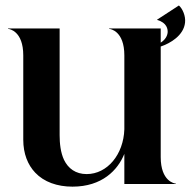

<svg xmlns="http://www.w3.org/2000/svg" viewBox="-20 -688 720 718"><path d="M251 10C362 10 420.5 -52 445 -112.5V0H637.5V-1.5C632.5 -1.5 581 -10 581 -100.5V-514C617 -526 667 -555.5 672 -603.5C675 -628.5 662 -656.5 649 -667.5L567.5 -614.5V-613.5C605 -603 607.5 -578 607 -567.5C606 -555 599.5 -540.5 581 -528.5V-581.5H388V-580C393.5 -580 445 -571.5 445 -481V-204.5C442 -110.5 381.5 -37 304 -37C263 -37 235 -58 219.5 -90C206.5 -117.5 203 -152 203 -182.5V-581.5H10V-580C15.5 -580 67 -571.5 67 -481V-165.5C67 -113 84 -71.5 111.5 -42.5C144.5 -7.5 194 10 251 10Z"/></svg>

Font: Beautique Display
Style: Bold
Weight: 700
Designer: Nhat-Quang Ngo
Version: Version 1.100;Glyphs 3.2.3 (3260)